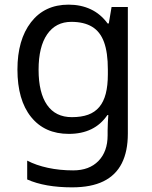

<svg xmlns="http://www.w3.org/2000/svg" viewBox="-20 -566 655 826"><path d="M275 -546Q328 -546 370.5 -526Q413 -506 443 -465H448L460 -536H530V9Q530 85 504 136.5Q478 188 425 214Q372 240 290 240Q232 240 183.5 231.5Q135 223 97 206V125Q135 145 186 156Q237 167 295 167Q364 167 403.5 126.5Q443 86 443 16V-5Q443 -17 444 -39.5Q445 -62 446 -71H442Q414 -30 372.5 -10Q331 10 276 10Q172 10 113.5 -63Q55 -136 55 -267Q55 -395 113.5 -470.5Q172 -546 275 -546ZM287 -472Q220 -472 183 -418.5Q146 -365 146 -266Q146 -167 182.5 -114.5Q219 -62 289 -62Q330 -62 359 -72.5Q388 -83 407 -105.5Q426 -128 435 -163Q444 -198 444 -246V-267Q444 -340 427.5 -385Q411 -430 376 -451Q341 -472 287 -472Z"/></svg>

Font: lkorean15
Style: Book
Weight: 400
Designer: Jelle Bosma - Monotype Design Team
Foundry: Monotype Imaging Inc.
Version: Version 2.003